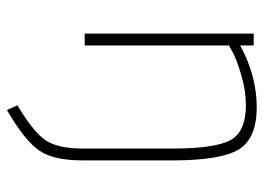

<svg xmlns="http://www.w3.org/2000/svg" viewBox="-126 -424 779 568"><g transform="rotate(90 264.0 -139.5)"><path d="M114 0H79V-500H114V-460Q204 -509 296.5 -509Q389 -509 421.5 -456Q454 -403 454 -260V7Q454 92 425 134.5Q396 177 305 230L291 199Q370 152 394.5 115.5Q419 79 419 6V-258Q419 -384 394.5 -430.5Q370 -477 290 -477Q250 -477 206 -464.5Q162 -452 138 -440L114 -427Z"/></g></svg>

Font: Titillium Web ExtraLight
Style: Regular
Weight: 275
Version: Version 1.002;PS 57.000;hotconv 1.0.70;makeotf.lib2.5.55311